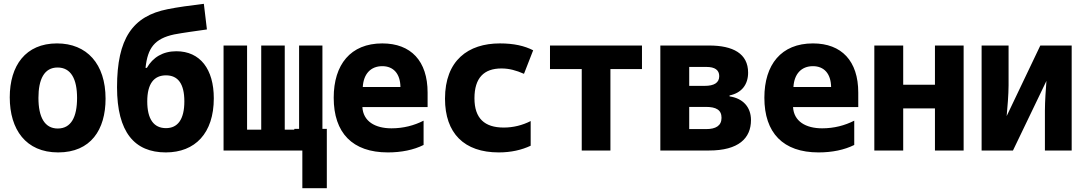

<svg xmlns="http://www.w3.org/2000/svg" viewBox="-20 -787 5670 1004"><path d="M284 10C455 10 532 -109 532 -271C532 -453 434 -560 278 -560C114 -560 31 -444 31 -278C31 -110 115 10 284 10ZM282 -115C213 -115 181 -175 181 -275C181 -372 211 -434 281 -434C351 -434 383 -374 383 -275C383 -175 352 -115 282 -115Z M847 10C1000 10 1098 -90 1098 -273C1098 -425 1027 -519 902 -519C832 -519 779 -487 748 -432H741C752 -536 788 -585 891 -607C938 -616 1000 -624 1062 -633L1046 -767C978 -759 906 -749 857 -739C673 -703 592 -585 592 -331C592 -95 684 10 847 10ZM848 -117C784 -117 750 -164 750 -257C750 -349 785 -393 848 -393C910 -393 944 -350 944 -257C944 -162 909 -117 848 -117Z M1149 0H1561V197H1689V-113H1666V-549H1544V-113H1519V-109H1469V-549H1346V-109H1272V-549H1149Z M2008 10C2079 10 2143 -3 2195 -29V-156C2146 -131 2090 -116 2027 -116C1941 -116 1879 -153 1875 -227H2216V-303C2216 -468 2129 -560 1979 -560C1813 -560 1725 -449 1725 -276C1725 -92 1823 10 2008 10ZM1877 -332C1881 -401 1919 -441 1979 -441C2037 -441 2073 -402 2074 -332Z M2588 10C2653 10 2708 -3 2755 -25V-154C2712 -132 2664 -120 2614 -120C2514 -120 2461 -168 2461 -273C2461 -380 2511 -429 2602 -429C2643 -429 2679 -419 2720 -401L2768 -524C2723 -547 2668 -560 2594 -560C2428 -560 2307 -471 2307 -271C2307 -90 2407 10 2588 10Z M3022 0H3172V-426H3337V-549H2856V-426H3022Z M3433 0H3688C3842 0 3907 -64 3907 -159C3907 -228 3864 -273 3795 -283V-288C3859 -301 3892 -346 3892 -407C3892 -507 3813 -549 3688 -549H3433ZM3584 -338V-437H3674C3718 -437 3741 -421 3741 -389C3741 -354 3714 -338 3665 -338ZM3584 -112V-228H3671C3725 -228 3753 -212 3753 -171C3753 -129 3722 -112 3673 -112Z M4260 10C4331 10 4395 -3 4447 -29V-156C4398 -131 4342 -116 4279 -116C4193 -116 4131 -153 4127 -227H4468V-303C4468 -468 4381 -560 4231 -560C4065 -560 3977 -449 3977 -276C3977 -92 4075 10 4260 10ZM4129 -332C4133 -401 4171 -441 4231 -441C4289 -441 4325 -402 4326 -332Z M4552 0H4703V-220H4869V0H5019V-549H4869V-344H4703V-549H4552Z M5113 0H5277L5452 -364C5449 -324 5444 -258 5444 -208V0H5584V-549H5420L5244 -180C5248 -222 5254 -294 5254 -341V-549H5113Z"/></svg>

Font: Noto Sans Mono SemiCondensed ExtraBold
Style: Regular
Weight: 800
Width: 4
Designer: Monotype Design Team
Foundry: Monotype Imaging Inc.
Version: Version 2.014